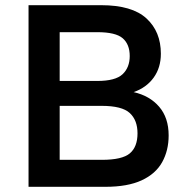

<svg xmlns="http://www.w3.org/2000/svg" viewBox="-20 -720 715 740"><path d="M90 0V-700H370Q489 -700 544.5 -649Q600 -598 600 -513Q600 -459 572 -420.5Q544 -382 495 -365Q557 -351 593.5 -308.5Q630 -266 630 -198Q630 -140 605 -95Q580 -50 526 -25Q472 0 386 0ZM210 -104H373Q451 -104 480.5 -129Q510 -154 510 -206Q510 -257 480 -284.5Q450 -312 372 -312H210ZM210 -408H355Q425 -408 452.5 -434Q480 -460 480 -504Q480 -549 453 -572.5Q426 -596 355 -596H210Z"/></svg>

Font: Golos Text Medium
Style: Regular
Weight: 500
Designer: A.Korolkova, Vitaly Kuzmin
Foundry: ParaType Ltd
Version: Version 2.004